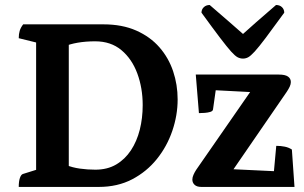

<svg xmlns="http://www.w3.org/2000/svg" viewBox="-20 -737 1200 757"><path d="M53.9 0Q53.9 -21.9 58.4 -35.1Q62.9 -48.4 69.9 -50.9L140.1 -72.9L122.4 -52.4V-585.8L140 -565.2L53.9 -586.4Q53.9 -603.1 57.7 -615.6Q61.4 -628.1 71.4 -641H387.7Q462 -641 517.2 -616.5Q572.4 -592 608.6 -550.5Q644.8 -509 662.6 -456Q680.4 -403 680.4 -345Q680.4 -282.6 659.4 -221.1Q638.4 -159.6 598.4 -109.9Q558.4 -60.1 500.9 -30Q443.4 0 369.4 0ZM355.8 -68Q403.3 -68 438 -88.4Q472.8 -108.9 496.2 -144.3Q519.5 -179.6 531.1 -225.5Q542.6 -271.3 542.6 -322.5Q542.6 -389.8 521.4 -447.3Q500.1 -504.8 458.5 -539.5Q417 -574.1 355.1 -574.1Q318.3 -574.1 286.6 -568.7Q255 -563.2 234.2 -553.9L251.2 -572V-72.3L241.2 -86.3Q265.3 -76.4 295.2 -72.2Q325.1 -68 355.8 -68ZM774 0Q756 0 747.2 -8.4Q738.4 -16.7 738.4 -29Q738.4 -37.8 742.8 -47.7Q747.1 -57.6 753.4 -67.3L987.8 -405.2L1048.3 -369.8L810.4 -382.2L835.6 -417.1L819.8 -305.3Q818.8 -298.9 809.4 -295.9Q800 -293 787.7 -292Q775.4 -291 764.3 -291L751.9 -443H1079.5Q1104.3 -443 1115.5 -435.1Q1126.7 -427.2 1126.7 -413.5Q1126.7 -405.1 1122.4 -395.7Q1118 -386.2 1110.3 -374.6L877.4 -35.9L815.9 -73.7L1088.1 -60.8L1056.2 -20.1L1069.2 -162Q1087 -162 1102.6 -158.8Q1118.3 -155.7 1130.8 -147.4L1141.1 0ZM938.1 -506Q927 -506 916.9 -511.2Q906.9 -516.4 891.1 -533.9Q875.3 -551.5 847.7 -587.8Q820.1 -624.1 774.4 -687Q774.4 -700 783.6 -708.7Q792.7 -717.3 806.8 -717.3Q853.8 -676.7 885.8 -649Q917.9 -621.4 938.1 -603.1Q957.8 -621.4 989.6 -649Q1021.3 -676.7 1068.3 -717.3Q1082.9 -717.3 1091.8 -708.7Q1100.7 -700 1100.7 -687Q1055 -624.1 1027.7 -587.8Q1000.4 -551.5 984.3 -533.9Q968.2 -516.4 958.5 -511.2Q948.7 -506 938.1 -506Z"/></svg>

Font: Pitagon Serif
Style: Regular
Weight: 400
Designer: Travis Tran
Foundry: Pitagon
Version: Version 1.000;gftools[0.9.26]